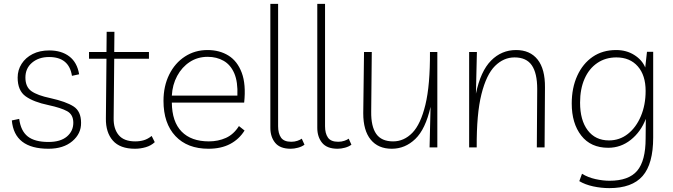

<svg xmlns="http://www.w3.org/2000/svg" viewBox="-20 -760 3470 990"><path d="M230 7Q54 7 41 -139L79 -147Q87 -85 123 -56.5Q159 -28 230 -28Q292 -28 325 -56Q358 -84 358 -127Q358 -169 326.5 -186.5Q295 -204 230 -218Q153 -234 112 -263.5Q71 -293 71 -360Q71 -399 91.5 -431Q112 -463 148.5 -481.5Q185 -500 234 -500Q297 -500 337.5 -469Q378 -438 388 -377L351 -369Q336 -466 233 -466Q180 -466 145.5 -437Q111 -408 111 -360Q111 -312 142 -290Q173 -268 240 -254Q321 -236 359.5 -211Q398 -186 398 -127Q399 -71 353 -32Q307 7 230 7Z M676 7Q599 7 562 -35Q525 -77 526 -149L529 -457H439V-492H529L530 -596H570L569 -492H748V-457H569L566 -151Q565 -96 592 -63.5Q619 -31 677 -31Q701 -31 721.5 -37Q742 -43 762 -59L778 -27Q759 -9 731.5 -1Q704 7 676 7Z M1055 7Q946 7 884.5 -58.5Q823 -124 823 -240Q823 -316 852.5 -375.5Q882 -435 933.5 -468.5Q985 -502 1050 -502Q1112 -502 1158 -473.5Q1204 -445 1226.5 -385Q1249 -325 1239 -231H866Q867 -132 916.5 -81.5Q966 -31 1057 -31Q1105 -31 1145 -49Q1185 -67 1212 -110L1241 -87Q1213 -42 1166.5 -17.5Q1120 7 1055 7ZM1051 -467Q999 -467 958.5 -440.5Q918 -414 893.5 -368.5Q869 -323 866 -267H1204Q1207 -338 1188 -382Q1169 -426 1133 -446.5Q1097 -467 1051 -467Z M1479 7Q1424 7 1399 -23.5Q1374 -54 1374 -101V-740H1414V-109Q1414 -72 1429 -50.5Q1444 -29 1482 -29Q1499 -29 1513.5 -34Q1528 -39 1536 -45L1550 -14Q1537 -4 1517 1.5Q1497 7 1479 7Z M1721 7Q1666 7 1641 -23.5Q1616 -54 1616 -101V-740H1656V-109Q1656 -72 1671 -50.5Q1686 -29 1724 -29Q1741 -29 1755.5 -34Q1770 -39 1778 -45L1792 -14Q1779 -4 1759 1.5Q1739 7 1721 7Z M2000 7Q1930 7 1891.5 -40Q1853 -87 1853 -176L1857 -492H1897L1894 -184Q1893 -108 1920 -69.5Q1947 -31 2007 -31Q2063 -31 2106 -75Q2149 -119 2173.5 -220Q2198 -321 2197 -492H2235V0H2195L2200 -209Q2174 -94 2121.5 -43.5Q2069 7 2000 7Z M2399 0V-492H2439L2434 -277Q2458 -393 2512 -447.5Q2566 -502 2641 -502Q2713 -502 2752 -453Q2791 -404 2790 -309L2788 0H2748L2750 -301Q2750 -383 2722 -423.5Q2694 -464 2633 -464Q2577 -464 2532.5 -420Q2488 -376 2462.5 -274.5Q2437 -173 2438 0Z M3122 210Q3080 210 3038.5 201Q2997 192 2967 174L2981 136Q3012 155 3050.5 163.5Q3089 172 3123 172Q3222 172 3265.5 120.5Q3309 69 3309 -46L3310 -147Q3284 -80 3232.5 -39Q3181 2 3116 2Q3026 2 2977 -61Q2928 -124 2928 -226Q2928 -307 2956.5 -369.5Q2985 -432 3036 -467Q3087 -502 3157 -502Q3210 -502 3250.5 -476.5Q3291 -451 3307 -412L3316 -493H3348V-51Q3348 85 3293.5 147.5Q3239 210 3122 210ZM3158 -464Q3102 -464 3059.5 -435Q3017 -406 2994 -353.5Q2971 -301 2971 -231Q2971 -140 3010.5 -88Q3050 -36 3120 -36Q3175 -36 3217.5 -69.5Q3260 -103 3284.5 -161Q3309 -219 3309 -291Q3309 -372 3268.5 -418Q3228 -464 3158 -464Z"/></svg>

Font: Livvic ExtraLight
Style: Regular
Weight: 275
Designer: Jacques Le Bailly, Baron von Fonthausen
Version: Version 1.001; ttfautohint (v1.8.2)